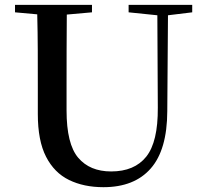

<svg xmlns="http://www.w3.org/2000/svg" viewBox="-20 -755 849 793"><path d="M511.2 -704.1V-734.9H773.9V-704.1L673.8 -691.9L670.9 -295.9Q670.4 -136.2 602.5 -59.1Q534.7 18.1 407.2 18.1Q326.2 18.1 265.1 -11.7Q204.1 -41.5 170.2 -107.7Q136.2 -173.8 136.2 -284.2V-397Q136.2 -471.2 136 -546.1Q135.7 -621.1 133.8 -695.8L42 -704.1V-734.9H359.9V-704.1L255.9 -694.8Q255.4 -621.6 255.1 -546.9Q254.9 -472.2 254.9 -397V-298.8Q254.9 -160.2 303 -103.5Q351.1 -46.9 439 -46.9Q535.2 -46.9 584 -107.9Q632.8 -168.9 631.8 -310.1L629.9 -691.9Z"/></svg>

Font: Source Han Serif TW SemiBold
Style: Regular
Weight: 600
Designer: Ryoko NISHIZUKA Ë•øÂ°öÊ∂ºÂ≠ê (kana & ideographs); Frank Grie√ühammer (Latin, Greek & Cyrillic); Wenlong ZHANG Âº†ÊñáÈæô 
Foundry: Adobe
Version: Version 2.003;hotconv 1.1.1;makeotfexe 2.6.0